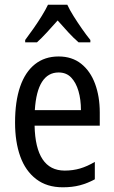

<svg xmlns="http://www.w3.org/2000/svg" viewBox="-20 -786 484 816"><path d="M229 -546Q286 -546 325 -515Q364 -484 384 -430Q404 -376 404 -308V-252H127Q129 -157 161 -109Q193 -61 255 -61Q290 -61 320.5 -70Q351 -79 383 -98V-24Q352 -7 319.5 1.5Q287 10 247 10Q179 10 133.5 -25Q88 -60 66 -121.5Q44 -183 44 -265Q44 -355 65.5 -417.5Q87 -480 128.5 -513Q170 -546 229 -546ZM229 -478Q184 -478 158.5 -438Q133 -398 128 -318H324Q324 -363 313.5 -399Q303 -435 282.5 -456.5Q262 -478 229 -478ZM266 -766Q276 -744 293 -717Q310 -690 328.5 -663.5Q347 -637 364 -616V-606H314Q292 -625 270 -649Q248 -673 225 -699Q202 -673 179 -648Q156 -623 137 -606H87V-616Q105 -640 123.5 -666.5Q142 -693 158 -719Q174 -745 184 -766Z"/></svg>

Font: Noto Sans Display Condensed
Style: Regular
Weight: 400
Width: 3
Designer: Monotype Design Team
Foundry: Monotype Imaging Inc.
Version: Version 2.003